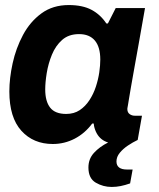

<svg xmlns="http://www.w3.org/2000/svg" viewBox="-20 -558 631 760"><path d="M422 182Q388 182 359 165Q330 148 330 105Q330 71 352 47Q374 23 408 6Q378 -3 363 -30Q348 -57 350 -94Q351 -99 351.5 -105.5Q352 -112 354 -118L413 -69H345Q316 -30 275.5 -9Q235 12 189 12Q112 12 64.5 -40.5Q17 -93 17 -196Q17 -248 30 -307.5Q43 -367 71 -419.5Q99 -472 144 -505Q189 -538 252 -538Q307 -538 342.5 -519Q378 -500 401 -465H407L438 -526H554Q540 -445 529 -384.5Q518 -324 510.5 -281.5Q503 -239 498 -211Q493 -183 490.5 -166.5Q488 -150 486.5 -142Q485 -134 484.5 -131Q484 -128 484 -127Q484 -113 493 -106.5Q502 -100 513 -100H542L525 -4Q506 5 486.5 18Q467 31 454 47Q441 63 441 81Q441 97 451.5 105Q462 113 482 113H505L495 168Q475 175 457.5 178.5Q440 182 422 182ZM242 -107Q273 -107 295.5 -122Q318 -137 334 -161.5Q350 -186 359.5 -215Q369 -244 373 -272Q377 -300 377 -322Q377 -372 355.5 -397.5Q334 -423 293 -423Q252 -423 226 -400Q200 -377 185.5 -341.5Q171 -306 165 -269Q159 -232 159 -204Q159 -157 178.5 -132Q198 -107 242 -107Z"/></svg>

Font: Archivo VF Beta
Style: Italic
Weight: 400
Italic angle: -10°
Designer: Hector Gatti
Foundry: Omnibus-Type
Version: Version 1.002